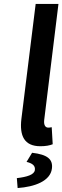

<svg xmlns="http://www.w3.org/2000/svg" viewBox="-20 -726 315 969"><path d="M88 -126C78 -41 102 12 184 12C211 12 231 8 246 2L241 -84C232 -82 228 -82 223 -82C211 -82 200 -92 203 -120L275 -706H160ZM142 45 114 91C142 98 159 109 156 132C153 156 116 167 65 173L69 223C155 217 234 188 242 125C248 78 220 54 142 45Z"/></svg>

Font: Falling Sky
Style: Obl
Weight: 400
Designer: Paul D. Hunt
Foundry: Adobe Systems Incorporated
Version: Version 1.02